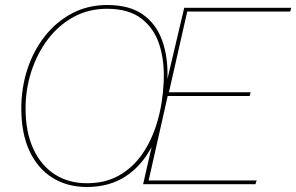

<svg xmlns="http://www.w3.org/2000/svg" viewBox="-20 -735 1182 766"><path d="M327 11Q248 11 189 -26Q130 -63 97.5 -133Q65 -203 65 -303Q65 -384 89 -458Q113 -532 158.5 -590Q204 -648 267 -681.5Q330 -715 408 -715Q496 -715 549.5 -677.5Q603 -640 627 -573.5Q651 -507 648 -420L715 -704H1142L1138 -689H727L654 -367H980L976 -352H649L573 -15H1004L999 0H551L585 -149Q545 -73 480.5 -31Q416 11 327 11ZM327 -4Q400 -4 455 -35Q510 -66 548 -121Q586 -176 607.5 -249Q629 -322 633 -407Q637 -490 616 -556Q595 -622 544 -661Q493 -700 407 -700Q333 -700 273 -667Q213 -634 170.5 -577.5Q128 -521 105 -450Q82 -379 82 -303Q82 -208 113 -141Q144 -74 199 -39Q254 -4 327 -4Z"/></svg>

Font: Prodigy Sans Thin
Style: Italic
Weight: 100
Italic angle: -13°
Designer: Wei Huang
Foundry: Wei Huang
Version: Version 1.003; ttfautohint (v1.8.3)